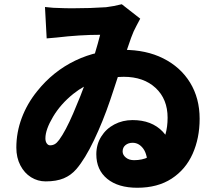

<svg xmlns="http://www.w3.org/2000/svg" viewBox="-20 -821 1040 905"><path d="M268 -783Q282 -782 325 -782Q406 -782 480 -787Q514 -791 554 -801L641 -733Q639 -728 624 -701Q609 -674 598 -643Q566 -554 515 -396L499 -348Q465 -248 423 -160Q381 -72 340 -24Q315 5 280.5 19.5Q246 34 195 34Q158 34 126.5 14.5Q95 -5 76 -41.5Q57 -78 57 -125Q57 -197 82.5 -265Q108 -333 155 -391Q230 -485 335 -535.5Q440 -586 563 -586Q669 -586 749 -546Q831 -505 876 -431.5Q921 -358 921 -261Q921 -170 888 -96Q855 -22 789 21Q723 64 627 64Q537 64 485.5 22Q434 -20 434 -94Q434 -140 457 -177Q480 -214 519 -234.5Q558 -255 605 -255Q695 -255 747 -200.5Q799 -146 799 -54L676 -32Q676 -92 655.5 -120Q635 -148 605 -148Q585 -148 571.5 -137Q558 -126 558 -107Q558 -91 573 -78.5Q588 -66 612 -66Q688 -66 729 -123Q770 -180 770 -266Q770 -354 713.5 -406.5Q657 -459 563 -459Q426 -459 326 -379Q266 -331 230 -270.5Q194 -210 194 -169Q194 -154 200.5 -145Q207 -136 216 -136Q228 -136 238 -141.5Q248 -147 259 -162Q289 -203 325 -286.5Q361 -370 388 -445Q433 -581 452 -657Q357 -657 246 -644L200 -640L192 -788Q232 -783 268 -783Z"/></svg>

Font: Merged Yaku Han JP Black
Style: Regular
Weight: 900
Designer: Ryoko NISHIZUKA 西塚涼子 (kana, bopomofo & ideographs); Paul D. Hunt (Latin, Greek & Cyrillic); Sandoll Communications 산돌커뮤니
Foundry: Adobe
Version: Version 2.004